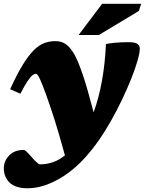

<svg xmlns="http://www.w3.org/2000/svg" viewBox="-44 -752 758 1004"><path d="M62.5 -262 9 -285.5Q44.5 -363.5 74.8 -412.8Q105 -462 132.5 -489.2Q160 -516.5 187.8 -526.8Q215.5 -537 246.5 -537Q277 -537 300.2 -521Q323.5 -505 346.5 -464.5Q365.5 -430.5 389.8 -358.5Q414 -286.5 445.5 -164.5Q500.5 -315.5 510 -521.5Q523 -525 554.8 -528.2Q586.5 -531.5 627.5 -531.5Q662 -531.5 674.5 -522.5Q687 -513.5 687 -498Q687 -475.5 675.2 -434.8Q663.5 -394 642.8 -341.8Q622 -289.5 595 -232.8Q568 -176 537.2 -121.5Q506.5 -67 475 -21.5Q384 109 286 170.8Q188 232.5 100.5 232.5Q37 232.5 6.5 203.2Q-24 174 -24 127.5Q-24 90 3.8 61Q31.5 32 80 32Q85.5 32 96 42Q106.5 52 118.5 66Q130.5 80 144.5 93.8Q158.5 107.5 165.5 107.5Q199 107.5 231.8 96.5Q264.5 85.5 295.5 60.5Q265.5 -50 241.2 -126.2Q217 -202.5 195.5 -261Q179 -306.5 169.2 -328.8Q159.5 -351 154 -358.5Q148.5 -366 143.5 -366Q135.5 -366 125.2 -358Q115 -350 100 -327.5Q85 -305 62.5 -262ZM367 -569 490 -732H694L682.5 -695L473 -569Z"/></svg>

Font: Newsreader Caption ExtraBold
Style: Italic
Weight: 800
Italic angle: -17°
Designer: Hugues Gentile
Foundry: Production Type
Version: Version 1.001